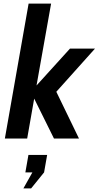

<svg xmlns="http://www.w3.org/2000/svg" viewBox="-20 -770 548 1067"><path d="M7 0 139 -750H264L183 -295L369 -500H508L293 -260L419 0H280L170 -222L131 0ZM153 277H110L160 188H121L138 91H242L225 188Z"/></svg>

Font: Cabin VF Beta
Style: Italic
Weight: 400
Italic angle: -7°
Designer: Pablo Impallari
Foundry: Pablo Impallari. http://www.impallari.com Igino Marini. http://www.ikern.com
Version: Version 2.300